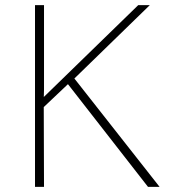

<svg xmlns="http://www.w3.org/2000/svg" viewBox="-20 -726 688 746"><path d="M151 -378 150 -343V-349L517 -706H562L269 -421L600 0H555L244 -399L150 -310L151 0H116V-706H151Z"/></svg>

Font: Josefin Sans ExtraLight
Style: Regular
Weight: 250
Designer: Santiago Orozco
Foundry: Typemade
Version: Version 2.000